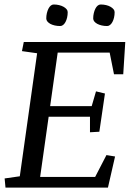

<svg xmlns="http://www.w3.org/2000/svg" viewBox="-20 -851 609 871"><path d="M200.7 -321.3 162.1 -48.3H411.6L462.9 -147.5L502 -141.1L469.7 0H4.9L1 -41.5L69.8 -51.3L148.4 -609.4L79.6 -619.1L87.9 -660.6H548.3L539.1 -514.2H497.1L477.5 -612.3H241.7L207.5 -369.6H396L415.5 -436.5L456.1 -426.8L430.7 -253.4L388.2 -251V-321.3ZM189.9 -767.1Q189.9 -779.8 192.6 -791.3Q195.3 -802.7 199.7 -811.5Q204.1 -820.3 210.2 -825.4Q216.3 -830.6 223.6 -830.6Q236.3 -830.6 247.8 -827.9Q259.3 -825.2 268.1 -820.3Q276.9 -815.4 282 -809.3Q287.1 -803.2 287.1 -795.9Q287.1 -782.7 284.4 -771.2Q281.7 -759.8 277.1 -751.2Q272.5 -742.7 266.4 -737.8Q260.3 -732.9 252.9 -732.9Q239.7 -732.9 228 -735.6Q216.3 -738.3 208 -742.9Q199.7 -747.6 194.8 -753.7Q189.9 -759.8 189.9 -767.1ZM402.8 -767.1Q402.8 -779.8 405.5 -791.3Q408.2 -802.7 412.6 -811.5Q417 -820.3 423.1 -825.4Q429.2 -830.6 436.5 -830.6Q449.7 -830.6 461.2 -827.9Q472.7 -825.2 481.2 -820.3Q489.7 -815.4 494.9 -809.3Q500 -803.2 500 -795.9Q500 -782.7 497.3 -771.2Q494.6 -759.8 490 -751.2Q485.4 -742.7 479.2 -737.8Q473.1 -732.9 465.8 -732.9Q452.6 -732.9 441.2 -735.6Q429.7 -738.3 421.1 -742.9Q412.6 -747.6 407.7 -753.7Q402.8 -759.8 402.8 -767.1Z"/></svg>

Font: Noticia Text
Style: Italic
Weight: 400
Italic angle: -8°
Designer: JM Sole
Foundry: JM Sole
Version: Version 1.003